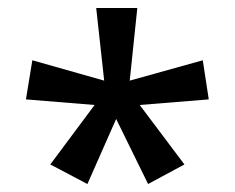

<svg xmlns="http://www.w3.org/2000/svg" viewBox="-20 -819 589 481"><path d="M324 -799 305 -617 488 -668 503 -570 330 -556 442 -407 351 -358 271 -521 199 -358 106 -407 217 -556 45 -570 61 -668 241 -617 221 -799Z"/></svg>

Font: Noto Sans Sinhala Medium
Style: Regular
Weight: 500
Designer: Jelle Bosma - Monotype Design Team
Foundry: Monotype Imaging Inc.
Version: Version 2.006; ttfautohint (v1.8.4.7-5d5b)